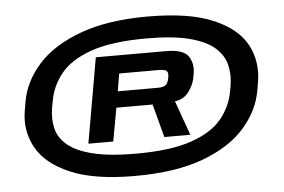

<svg xmlns="http://www.w3.org/2000/svg" viewBox="-44 -803 1006 681"><g transform="rotate(-5 458.5 -462.0)"><path d="M410 -182Q266 -182 180.8 -218.5Q95.5 -255 62.2 -315.5Q29 -376 41 -447L46 -476.5Q58 -548.5 111.5 -608.8Q165 -669 262.8 -705.2Q360.5 -741.5 504 -741.5Q651 -741.5 736.2 -705.2Q821.5 -669 853.8 -608.8Q886 -548.5 874 -476.5L869 -447Q857 -376 804.2 -315.5Q751.5 -255 654 -218.5Q556.5 -182 410 -182ZM421 -260.5Q545 -260.5 618.5 -286Q692 -311.5 727.2 -354.5Q762.5 -397.5 772 -450L775.5 -469Q782.5 -509 774.2 -544.2Q766 -579.5 735.8 -606.5Q705.5 -633.5 646.8 -649Q588 -664.5 494 -664.5Q370 -664.5 296.2 -638.8Q222.5 -613 187 -569Q151.5 -525 142.5 -471L138.5 -450Q131.5 -409.5 139.8 -375.2Q148 -341 178.8 -315.2Q209.5 -289.5 268.5 -275Q327.5 -260.5 421 -260.5ZM255.5 -310.5 308.5 -613.5H558.5Q620.5 -613.5 638 -587Q655.5 -560.5 649 -524.5L646.5 -510.5Q642 -486 624.2 -461.8Q606.5 -437.5 574.5 -433.5L618.5 -310.5H526L494.5 -429H365.5L344 -310.5ZM375.5 -486.5H519.5Q536 -486.5 545 -492.5Q554 -498.5 557.5 -515.5L558.5 -522.5Q561 -534.5 556 -541.8Q551 -549 525.5 -549H386Z"/></g></svg>

Font: Anybody UltraExpanded SemiBold
Style: Italic
Weight: 600
Width: 9
Italic angle: -10°
Designer: Tyler Finck
Foundry: Etcetera Type Company
Version: Version 1.010; ttfautohint (v1.8.3) -l 8 -r 50 -G 200 -x 14 